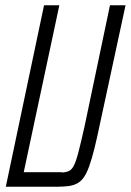

<svg xmlns="http://www.w3.org/2000/svg" viewBox="-20 -708 496 728"><path d="M2 0 147 -688H205L70 -55H215L203 0ZM194 0 206 -53Q227 -54 239 -58.5Q251 -63 259.5 -79Q268 -95 277 -129.5Q286 -164 300 -226L397 -688H456L360 -243Q348 -185 338 -145Q328 -105 318.5 -78.5Q309 -52 298.5 -36.5Q288 -21 273.5 -13Q259 -5 240 -2.5Q221 0 194 0Z"/></svg>

Font: Saira UltraCondensed
Style: Italic
Weight: 400
Width: 1
Italic angle: -12°
Designer: Hector Gatti with collaboration of the Omnibus-Type team
Foundry: Omnibus-Type
Version: Version 1.101